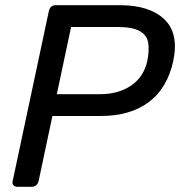

<svg xmlns="http://www.w3.org/2000/svg" viewBox="-20 -720 694 740"><path d="M47 0Q37 0 31.5 -6.5Q26 -13 29 -23L168 -676Q173 -700 195 -700H442Q556 -700 613 -646Q670 -592 648 -486Q625 -380 553.5 -326.5Q482 -273 368 -273H182L129 -23Q123 0 101 0ZM199 -357H366Q436 -357 485 -390Q534 -423 548 -486Q556 -527 551 -556Q546 -585 518 -600.5Q490 -616 432 -616H254Z"/></svg>

Font: Lubike
Style: Italic
Weight: 400
Italic angle: -12°
Foundry: Honoka55
Version: Version 1.000;July 22, 2022;FontCreator 14.0.0.2862 64-bit